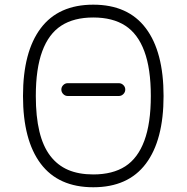

<svg xmlns="http://www.w3.org/2000/svg" viewBox="-20 -789 786 809"><path d="M130.9 -384.5Q130.9 -297.9 146 -235.1Q161.1 -172.4 191.8 -132.3Q222.4 -92.3 267.2 -73.1Q312 -54 373 -54Q454.6 -54 507.7 -88.1Q560.8 -122.3 588.1 -195.9Q615.5 -269.5 615.5 -384.5Q615.5 -499.8 588.1 -573.2Q560.8 -646.7 507.7 -681Q454.6 -715.3 373 -715.3Q291.5 -715.3 238.4 -681Q185.3 -646.7 158.1 -573.2Q130.9 -499.8 130.9 -384.5ZM151.6 -99.2Q76.9 -198.5 76.9 -384.5Q76.9 -570.6 151.6 -669.9Q226.3 -769.3 373 -769.3Q519.8 -769.3 594.5 -669.9Q669.2 -570.6 669.2 -384.5Q669.2 -198.5 594.5 -99.2Q519.8 0 373 0Q226.3 0 151.6 -99.2ZM265.4 -438.5H480.7Q491.7 -438.5 499.8 -430.5Q507.8 -422.6 507.8 -411.6Q507.8 -400.6 499.8 -392.6Q491.7 -384.5 480.7 -384.5H265.4Q254.4 -384.5 246.5 -392.6Q238.5 -400.6 238.5 -411.6Q238.5 -422.6 246.5 -430.5Q254.4 -438.5 265.4 -438.5Z"/></svg>

Font: Tecnico
Style: Fino
Weight: 400
Version: Version 1.3